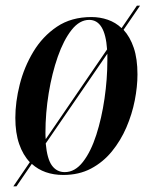

<svg xmlns="http://www.w3.org/2000/svg" viewBox="-20 -606 534 676"><path d="M27 50 85 -35Q61 -60 47.5 -99Q34 -138 34 -191Q34 -247 49.5 -308.5Q65 -370 97.5 -424Q130 -478 180.5 -512Q231 -546 302 -546Q332 -546 359.5 -536.5Q387 -527 408 -507L462 -586H473L415 -501Q438 -476 451 -437.5Q464 -399 464 -344Q464 -301 454.5 -252.5Q445 -204 425 -157.5Q405 -111 374 -73Q343 -35 300.5 -12.5Q258 10 203 10Q135 10 92 -29L38 50ZM140 -138Q140 -126 141 -116L357 -432Q350 -536 294 -536Q260 -536 232 -500.5Q204 -465 183.5 -406.5Q163 -348 151.5 -278Q140 -208 140 -138ZM208 0Q244 0 272 -36Q300 -72 319 -131Q338 -190 348 -259Q358 -328 358 -393Q358 -406 358 -417L141 -101Q146 -46 163 -23Q180 0 208 0Z"/></svg>

Font: Noto Serif Display ExtraCondensed SemiBold
Style: Italic
Weight: 600
Width: 2
Italic angle: -12°
Designer: Monotype Design Team
Foundry: Monotype Imaging Inc.
Version: Version 2.009